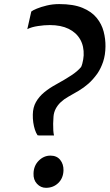

<svg xmlns="http://www.w3.org/2000/svg" viewBox="-20 -912 538 942"><path d="M164 -248.5Q156.5 -260 151.2 -276Q146 -292 143.2 -311.2Q140.5 -330.5 141 -350Q141.5 -385 156.5 -411.5Q171.5 -438 197.2 -459.2Q223 -480.5 255.5 -498Q297.5 -521 329.2 -541.8Q361 -562.5 378 -583.5Q381.5 -591 384 -600.5Q386.5 -610 388.2 -620.2Q390 -630.5 390.5 -640Q392.5 -685 373.5 -718.5Q354.5 -752 316.8 -770.5Q279 -789 224.5 -789Q197.5 -789 166 -784.2Q134.5 -779.5 114 -769L133.5 -855.5Q140 -861 160.2 -869.5Q180.5 -878 209.5 -885Q238.5 -892 270.5 -892Q340 -892 384.8 -873.5Q429.5 -855 454.2 -824.5Q479 -794 488.5 -757.2Q498 -720.5 497.5 -684Q497 -642 486 -609.2Q475 -576.5 458 -551.5Q436.5 -521.5 413.8 -501.5Q391 -481.5 366.2 -466.8Q341.5 -452 313.5 -436.5Q294 -425.5 278.2 -410.8Q262.5 -396 253.2 -378Q244 -360 242.5 -340Q241 -323.5 240.8 -305.5Q240.5 -287.5 241.5 -272.2Q242.5 -257 245 -247.5H171ZM144.5 -61.5Q145.5 -99 170.2 -123.8Q195 -148.5 227.5 -148.5Q258.5 -148.5 275.2 -127.8Q292 -107 291.5 -76.5Q290.5 -38 266 -14.2Q241.5 9.5 205.5 9.5Q180 9.5 161.5 -10.2Q143 -30 144.5 -61.5Z"/></svg>

Font: Merriweather Light 18pt
Style: Bold Italic
Weight: 700
Italic angle: -7.8°
Version: Version 2.101